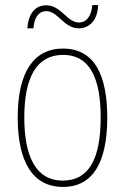

<svg xmlns="http://www.w3.org/2000/svg" viewBox="-20 -729 495 759"><path d="M88 -617H112C116 -667 138 -685 163 -685C209 -685 233 -617 291 -617C332 -617 366 -647 368 -709H345C341 -661 319 -640 292 -640C245 -640 222 -708 163 -708C123 -708 93 -681 88 -617ZM404 -264C404 -428 356 -537 229 -537C111 -537 50 -440 50 -265C50 -88 110 10 229 10C347 10 404 -87 404 -264ZM76 -265C76 -423 125 -512 229 -512C339 -512 378 -413 378 -265C378 -102 332 -15 228 -15C124 -15 76 -107 76 -265Z"/></svg>

Font: Noto Sans Arabic UI Cn Th
Style: Regular
Weight: 100
Width: 3
Designer: Monotype Design Team, Nadine Chahine and Nizar Qandah
Foundry: Monotype Imaging Inc.
Version: Version 2.010